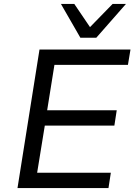

<svg xmlns="http://www.w3.org/2000/svg" viewBox="-20 -957 691 977"><path d="M69 0 181 -705H644L631 -627H257L220 -396H574L562 -318H208L169 -78H544L532 0ZM389 -765 290 -937H358L438 -819L553 -937H621L470 -765Z"/></svg>

Font: Nunito Sans 7pt
Style: Italic
Weight: 400
Italic angle: -9°
Designer: Vernon Adams
Foundry: Vernon Adams
Version: Version 3.101;gftools[0.9.27]